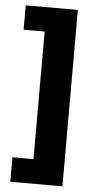

<svg xmlns="http://www.w3.org/2000/svg" viewBox="-56 -710 432 868"><g transform="rotate(5 160.0 -276.0)"><path d="M261.5 125H25V14H120.5V-565H25V-675.5H261.5Z"/></g></svg>

Font: Anek Tamil Medium
Style: Bold
Weight: 700
Version: Version 1.003